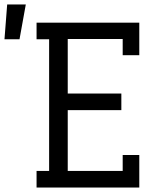

<svg xmlns="http://www.w3.org/2000/svg" viewBox="-116 -836 736 856"><path d="M47 0V-74H103V-661H47V-735H505V-590H431V-662H186V-419H425V-345H186V-74H431V-145H505V0ZM-96 -661 -84 -816H-1L-29 -661Z"/></svg>

Font: Iosevka Etoile
Style: Regular
Weight: 400
Designer: Belleve Invis
Foundry: Belleve Invis
Version: Version 33.2.4